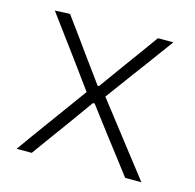

<svg xmlns="http://www.w3.org/2000/svg" viewBox="-80 -579 672 662"><g transform="rotate(15 256.0 -248.5)"><path d="M34 0Q57.5 -33 75.2 -57.5Q93 -82 109 -104Q125 -125.5 143 -150.5L216.5 -251.5L146.5 -347.5Q118.5 -385 95.5 -416.5Q72.5 -448 38 -494.5L91.5 -497Q119 -459.5 140.5 -430Q161.5 -400.5 185.5 -367.5L247.5 -282.5H252.5L314.5 -368.5Q338.5 -401 359.5 -430Q380 -459 406 -494.5H461Q437.5 -462.5 421 -440Q404 -417 389 -396.5Q374 -376 355.5 -351.5L283 -253L363 -150Q390.5 -114 416.5 -81Q442.5 -47.5 479.5 0H421.5Q395 -35 373.5 -63Q352 -91 325 -126L253.5 -220.5H247.5L182.5 -130Q156.5 -94.5 135.2 -65.2Q114 -36 88 0Z"/></g></svg>

Font: Heraclito ExtraLight
Style: Regular
Weight: 200
Designer: Kostas Bartsokas (font) & Cristiano Sobral (main changes)
Foundry: Kostas Bartsokas (font) & Cristiano Sobral (main changes)
Version: Version 1.00;July 8, 2020;FontCreator 13.0.0.2655 64-bit